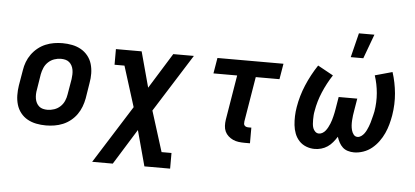

<svg xmlns="http://www.w3.org/2000/svg" viewBox="-59 -888 2668 1234"><g transform="rotate(5 1275.0 -271.0)"><path d="M256 8Q224 8 193.5 2Q163 -4 137 -18.5Q111 -33 92.5 -56.5Q74 -80 65.5 -109Q57 -138 56.5 -169.5Q56 -201 61 -233L78 -333Q82 -360 92 -386.5Q102 -413 119 -436.5Q136 -460 159 -478.5Q182 -497 208.5 -508Q235 -519 262.5 -523.5Q290 -528 317 -528Q349 -528 379.5 -522Q410 -516 436 -501.5Q462 -487 481 -463.5Q500 -440 508.5 -411Q517 -382 517.5 -350.5Q518 -319 512 -287L496 -187Q491 -160 481 -133.5Q471 -107 454.5 -83.5Q438 -60 415 -41.5Q392 -23 365.5 -12Q339 -1 311 3.5Q283 8 256 8ZM257 -93Q279 -93 301 -100.5Q323 -108 340 -124Q357 -140 366 -161Q375 -182 378 -203L395 -303Q397 -318 397.5 -333Q398 -348 395.5 -362.5Q393 -377 386.5 -389.5Q380 -402 369.5 -411Q359 -420 345 -423.5Q331 -427 316 -427Q294 -427 272.5 -419.5Q251 -412 234 -396Q217 -380 208 -359Q199 -338 195 -317L179 -217Q176 -202 175.5 -187Q175 -172 177.5 -157.5Q180 -143 186.5 -130.5Q193 -118 203.5 -109Q214 -100 228 -96.5Q242 -93 257 -93Z M573 215 808 -158 726 -419H662V-520H828L890 -291L1032 -520H1165L930 -147L1012 114H1076V215H910L848 -14L706 215Z M1538 8Q1518 8 1499 5.5Q1480 3 1463.5 -4.5Q1447 -12 1433 -24.5Q1419 -37 1411.5 -53.5Q1404 -70 1403 -89.5Q1402 -109 1405 -129L1453 -419H1300L1317 -520H1743L1726 -419H1573L1525 -129Q1524 -121 1524.5 -114Q1525 -107 1529.5 -102Q1534 -97 1540.5 -95Q1547 -93 1555 -93H1573V8Z M2244 8Q2223 8 2203.5 2Q2184 -4 2170.5 -16.5Q2157 -29 2147.5 -46.5Q2138 -64 2132 -83Q2120 -64 2105.5 -46.5Q2091 -29 2072.5 -16.5Q2054 -4 2032.5 2Q2011 8 1990 8Q1961 8 1934.5 -2.5Q1908 -13 1889.5 -33Q1871 -53 1861 -79Q1851 -105 1848 -133.5Q1845 -162 1846 -191.5Q1847 -221 1852 -250Q1864 -323 1893.5 -393Q1923 -463 1966 -528L2066 -473Q2030 -418 2004.5 -357.5Q1979 -297 1969 -236Q1966 -222 1965 -207.5Q1964 -193 1964 -179Q1964 -165 1965 -151Q1966 -137 1970.5 -124.5Q1975 -112 1985 -102.5Q1995 -93 2009 -93Q2021 -93 2032.5 -100Q2044 -107 2052 -117.5Q2060 -128 2066 -139.5Q2072 -151 2077 -163Q2082 -175 2085.5 -187Q2089 -199 2092 -211Q2095 -223 2097.5 -235.5Q2100 -248 2102 -260L2115 -338H2235L2222 -260Q2219 -244 2217 -228Q2215 -212 2214 -195.5Q2213 -179 2214 -163.5Q2215 -148 2219 -133Q2223 -118 2232.5 -105.5Q2242 -93 2258 -93Q2270 -93 2281.5 -101Q2293 -109 2301 -120Q2309 -131 2314.5 -142.5Q2320 -154 2325 -166.5Q2330 -179 2333.5 -191Q2337 -203 2340 -215.5Q2343 -228 2346.5 -240.5Q2350 -253 2352 -265Q2362 -325 2357 -384Q2352 -443 2334 -497L2446 -528Q2467 -463 2473.5 -393Q2480 -323 2468 -250Q2463 -221 2455 -191.5Q2447 -162 2434 -133.5Q2421 -105 2402 -79Q2383 -53 2358.5 -33Q2334 -13 2303.5 -2.5Q2273 8 2244 8ZM2170 -600 2209 -757H2309L2251 -600Z"/></g></svg>

Font: Iosevka Etoile
Style: Bold Italic
Weight: 700
Italic angle: -9°
Designer: Belleve Invis
Foundry: Belleve Invis
Version: Version 28.1.0; ttfautohint (v1.8.4)